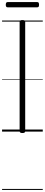

<svg xmlns="http://www.w3.org/2000/svg" viewBox="-20 -1274 434 1859"><path d="M197 14Q183 14 176.5 9.5Q170 5 170 -5V-1061Q170 -1071 176.5 -1075.5Q183 -1080 197 -1080Q211 -1080 217.5 -1075.5Q224 -1071 224 -1061V-5Q224 5 218 9.5Q212 14 197 14ZM55 -1203Q44 -1203 40 -1209.5Q36 -1216 36 -1227Q36 -1240 40 -1247Q44 -1254 55 -1254H339Q351 -1254 354.5 -1247Q358 -1240 358 -1227Q358 -1216 354.5 -1209.5Q351 -1203 339 -1203ZM0 555H394V565H0ZM0 -20H394V0H0ZM0 -505H394V-500H0ZM0 -1075H394V-1065H0Z"/></svg>

Font: Playwrite AR Guides
Style: Regular
Weight: 400
Designer: Veronika Burian, José Scaglione
Foundry: TypeTogether
Version: Version 1.003